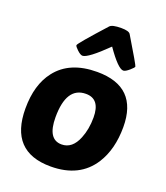

<svg xmlns="http://www.w3.org/2000/svg" viewBox="-151 -932 900 1044"><g transform="rotate(20 299.0 -409.5)"><path d="M29 -240Q29 -378 93 -460Q170 -560 329 -560Q564 -560 564 -326Q564 -198 509 -111Q432 10 265 10Q29 10 29 -240ZM199 -251Q199 -123 280 -123Q342 -123 372 -198Q394 -252 394 -320Q394 -427 312 -427Q199 -427 199 -251ZM357 -717Q253 -615 222 -615Q210 -615 190 -634Q172 -651 172 -658Q172 -668 304 -814Q317 -829 370 -829Q414 -829 423 -814Q513 -665 513 -658Q513 -652 492 -634Q470 -615 458 -615Q428 -615 357 -717Z"/></g></svg>

Font: PoetsenOne
Style: Regular
Weight: 400
Designer: Rodrigo Fuenzalida, Pablo Impallari
Foundry: Pablo Impallari, Rodrigo Fuenzalida
Version: Version 1.000